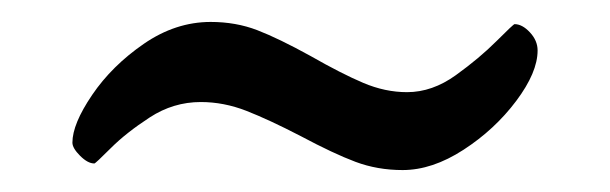

<svg xmlns="http://www.w3.org/2000/svg" viewBox="-20 -411 556 175"><path d="M254 -287Q225 -302 204.5 -310Q184 -318 163 -318Q138 -318 116.5 -304Q95 -290 81 -276Q67 -262 66 -262Q60 -262 53 -269Q46 -276 46 -281Q46 -298 64 -324.5Q82 -351 111 -371Q140 -391 172 -391Q195 -391 214.5 -383.5Q234 -376 263 -360Q291 -344 311 -335.5Q331 -327 351 -327Q374 -327 395.5 -342.5Q417 -358 432.5 -373.5Q448 -389 449 -389Q456 -389 463 -381.5Q470 -374 470 -365Q470 -345 450.5 -319Q431 -293 402.5 -274.5Q374 -256 347 -256Q324 -256 304 -263.5Q284 -271 254 -287Z"/></svg>

Font: EB Garamond Medium
Style: Regular
Weight: 500
Designer: Georg Duffner and Octavio Pardo
Foundry: Georg Duffner
Version: Version 1.000